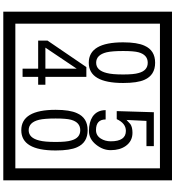

<svg xmlns="http://www.w3.org/2000/svg" viewBox="32 -1032 1090 1195"><g transform="rotate(90 577.5 -435.0)"><path d="M1103 90H53V-960H1103ZM1028 15V-885H128V15ZM497 -656Q497 -442 371 -442Q244 -442 244 -656Q244 -744 265 -789Q294 -855 371 -855Q448 -855 477 -789Q497 -745 497 -656ZM444 -656Q444 -723 435 -752Q420 -809 371 -809Q322 -809 306 -752Q298 -723 298 -656Q298 -587 306 -553Q322 -488 371 -488Q419 -488 435 -554Q444 -587 444 -656ZM915 -580Q916 -531 880.5 -487Q845 -443 796 -443Q741 -443 706 -466Q666 -494 666 -547H724Q724 -487 790 -487Q824 -487 843 -517Q860 -544 860 -579Q860 -673 795 -673Q748 -673 722 -616H672L679 -847H890V-801H733L727 -677Q740 -689 753 -701Q772 -714 807 -714Q859 -714 889 -672Q915 -635 915 -580ZM508 -127H459V-30H408V-127H233V-185L398 -427H459V-172H508ZM408 -172V-367L277 -172ZM917 -236Q917 -22 791 -22Q664 -22 664 -236Q664 -324 685 -369Q714 -435 791 -435Q868 -435 897 -369Q917 -325 917 -236ZM864 -236Q864 -303 855 -332Q840 -389 791 -389Q742 -389 726 -332Q718 -303 718 -236Q718 -167 726 -133Q742 -68 791 -68Q839 -68 855 -134Q864 -167 864 -236Z"/></g></svg>

Font: Unicode BMP Fallback SIL
Style: Regular
Weight: 400
Foundry: NRSI, SIL International
Version: Version 5.1 Based on Unicode 5.1